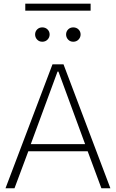

<svg xmlns="http://www.w3.org/2000/svg" viewBox="-20 -1000 615 1020"><path d="M461.4 -980.5V-943.4H114.3V-980.5ZM130.4 -196.3 57.1 0H9.3L258.8 -658.2H317.4L566.4 0H518.6L445.8 -196.3ZM285.6 -619.6 143.6 -234.4H432.1L290.5 -619.6ZM166.5 -816.9Q166.5 -832.5 177.2 -843.5Q188 -854.5 204.6 -854.5Q221.7 -854.5 232.7 -843.5Q243.7 -832.5 243.7 -816.9Q243.7 -801.3 232.7 -789.8Q221.7 -778.3 204.6 -778.3Q188 -778.3 177.2 -789.8Q166.5 -801.3 166.5 -816.9ZM331.1 -816.9Q331.1 -832.5 341.8 -843.5Q352.5 -854.5 369.1 -854.5Q386.2 -854.5 397.2 -843.5Q408.2 -832.5 408.2 -816.9Q408.2 -801.3 397.2 -789.8Q386.2 -778.3 369.1 -778.3Q352.5 -778.3 341.8 -789.8Q331.1 -801.3 331.1 -816.9Z"/></svg>

Font: Estedad-FD ExtraLight
Style: Regular
Weight: 200
Designer: Amin Abedi
Version: Version 7.3